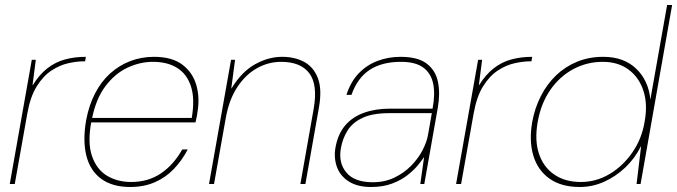

<svg xmlns="http://www.w3.org/2000/svg" viewBox="-20 -735 2705 767"><path d="M19 0 107 -496H123L110 -395H111Q137 -437 169 -462Q201 -487 239.5 -497.5Q278 -508 323 -508L320 -490H314Q287 -490 253 -482.5Q219 -475 186 -453.5Q153 -432 127 -390.5Q101 -349 89 -281L39 0Z M500 12Q429 12 384.5 -20.5Q340 -53 325 -113Q310 -173 324 -254Q335 -314 359.5 -361.5Q384 -409 420 -441.5Q456 -474 500.5 -491Q545 -508 595 -508Q668 -508 709.5 -476Q751 -444 765 -392.5Q779 -341 768 -282Q767 -272 765 -264.5Q763 -257 761 -246H334L337 -264H746Q759 -340 743 -389.5Q727 -439 688 -463.5Q649 -488 591 -488Q539 -488 489 -464.5Q439 -441 401 -390.5Q363 -340 347 -259L345 -250Q329 -165 347.5 -111.5Q366 -58 407.5 -33Q449 -8 504 -8Q572 -8 623 -42.5Q674 -77 708 -138H730Q707 -94 674.5 -60Q642 -26 598.5 -7Q555 12 500 12Z M815 0 903 -496H919L904 -382H905Q945 -448 998.5 -478Q1052 -508 1107 -508Q1158 -508 1195.5 -487.5Q1233 -467 1250 -422.5Q1267 -378 1254 -305L1200 0H1180L1233 -300Q1250 -397 1215.5 -442.5Q1181 -488 1103 -488Q1052 -488 1006.5 -462.5Q961 -437 928 -387Q895 -337 882 -264L835 0Z M1462 12Q1408 12 1373.5 -10Q1339 -32 1326 -68Q1313 -104 1320 -145Q1330 -200 1359 -234Q1388 -268 1434 -284.5Q1480 -301 1538 -301H1708Q1719 -359 1710.5 -400.5Q1702 -442 1671 -465Q1640 -488 1582 -488Q1506 -488 1457 -456Q1408 -424 1384 -356H1364Q1381 -409 1413.5 -442.5Q1446 -476 1489 -492Q1532 -508 1580 -508Q1649 -508 1684.5 -481Q1720 -454 1729.5 -408Q1739 -362 1729 -305L1675 0H1659L1674 -106H1673Q1665 -94 1649 -74.5Q1633 -55 1607.5 -35Q1582 -15 1546 -1.5Q1510 12 1462 12ZM1469 -7Q1517 -7 1555.5 -25.5Q1594 -44 1622.5 -73Q1651 -102 1668 -135Q1685 -168 1690 -197L1705 -283H1535Q1469 -283 1429 -264.5Q1389 -246 1369 -214.5Q1349 -183 1342 -144Q1331 -85 1363.5 -46Q1396 -7 1469 -7Z M1802 0 1890 -496H1906L1893 -395H1894Q1920 -437 1952 -462Q1984 -487 2022.5 -497.5Q2061 -508 2106 -508L2103 -490H2097Q2070 -490 2036 -482.5Q2002 -475 1969 -453.5Q1936 -432 1910 -390.5Q1884 -349 1872 -281L1822 0Z M2296 12Q2222 12 2175 -21.5Q2128 -55 2110.5 -113.5Q2093 -172 2106 -247Q2116 -303 2140.5 -351Q2165 -399 2201.5 -434Q2238 -469 2285.5 -488.5Q2333 -508 2390 -508Q2472 -508 2521.5 -460.5Q2571 -413 2578 -337L2645 -715H2665L2539 0H2523L2541 -150H2540Q2516 -102 2478 -66Q2440 -30 2393.5 -9Q2347 12 2296 12ZM2300 -8Q2362 -8 2415.5 -40Q2469 -72 2506.5 -126.5Q2544 -181 2555 -248Q2568 -318 2550.5 -372Q2533 -426 2491 -457Q2449 -488 2388 -488Q2325 -488 2270.5 -459Q2216 -430 2178.5 -376Q2141 -322 2128 -248Q2115 -175 2133 -121Q2151 -67 2194.5 -37.5Q2238 -8 2300 -8Z"/></svg>

Font: DM Sans 28pt Thin
Style: Italic
Weight: 250
Italic angle: -10°
Version: Version 4.004;gftools[0.9.30]